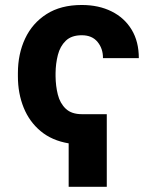

<svg xmlns="http://www.w3.org/2000/svg" viewBox="-20 -558 615 755"><path d="M399.9 -109V176.5H250V5.7Q184.3 -5.3 139.9 -42.3Q95.5 -79.2 73 -134.9Q50.4 -190.7 50.4 -257.8V-270.6Q50.4 -345.9 78.8 -406.4Q107.2 -467 163.2 -502.7Q219.1 -538.4 301.5 -538.4Q368.3 -538.4 418.9 -513.1Q469.5 -487.9 497.7 -441.2Q525.9 -394.5 525.9 -329.5H384.9Q385.3 -366.5 363.8 -392.9Q342.3 -419.4 301.5 -419.4Q261 -419.4 238.6 -397.7Q216.3 -376.1 207.6 -342Q198.9 -307.9 198.5 -270.6V-257.8Q198.9 -220.2 207.4 -186.1Q215.9 -152 238.5 -130.5Q261 -109 302.2 -109Z"/></svg>

Font: Inter UI
Style: Bold
Weight: 700
Designer: Rasmus Andersson
Foundry: rsms
Version: 3.2;8d6f07862